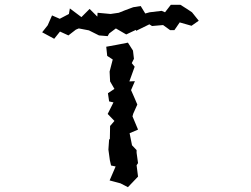

<svg xmlns="http://www.w3.org/2000/svg" viewBox="-20 -743 1040 797"><path d="M196 -679 178 -638 155 -609 205 -582 229 -612 264 -596 295 -620 307 -625 349 -617 391 -596 427 -593 433 -604 461 -625 504 -600 544 -619 545 -615 600 -642 611 -635 657 -639 686 -618H704L726 -650L775 -636L805 -657L777 -692L756 -706L729 -723H689L665 -692L651 -698L601 -692L583 -687L564 -718L533 -713L498 -700L473 -690L439 -685L385 -690L384 -674L352 -706L318 -672L270 -708L266 -685L228 -665ZM421 -549 425 -511 448 -496 435 -446 437 -405 455 -374 428 -356 433 -322 451 -318 427 -270 455 -241 437 -220 436 -165H433L430 -122L436 -78L441 -56L460 -52L435 6L480 18L511 34L553 -10L547 -57L553 -66L547 -109V-120L528 -140L518 -190L553 -205L530 -260L533 -271L550 -309L539 -335L524 -369L540 -406L517 -405L539 -466L527 -481L536 -499L532 -533L511 -566L465 -557Z"/></svg>

Font: チョークS
Style: Regular
Weight: 400
Designer: [Stick] Fontworks Inc.
Foundry: [Stick] Fontworks Inc.
Version: Version 1.200;FEAKit 1.0